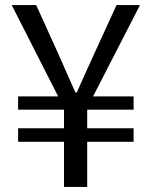

<svg xmlns="http://www.w3.org/2000/svg" viewBox="-20 -733 595 753"><path d="M231 0H322V-177H504V-230H322V-303H504V-355H345L529 -713H437L349 -521C326 -472 305 -423 281 -370H276C252 -423 231 -472 209 -521L122 -713H26L208 -355H51V-303H231V-230H51V-177H231Z"/></svg>

Font: Noto Sans JP Regular
Style: Regular
Weight: 400
Designer: Ryoko NISHIZUKA (kana & ideographs); Paul D. Hunt (Latin, Greek & Cyrillic); Wenlong ZHANG (bopomofo); Sandoll Communica
Foundry: Adobe Systems Incorporated
Version: Version 1.004;PS 1.004;hotconv 1.0.82;makeotf.lib2.5.63406